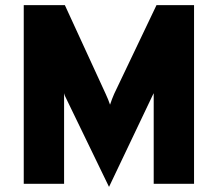

<svg xmlns="http://www.w3.org/2000/svg" viewBox="-20 -720 853 752"><path d="M407 12 235 -343Q233.5 -345.5 231 -355V0H73V-700H234L394 -352Q404.5 -329.5 411 -310Q415 -321.5 418.8 -332Q422.5 -342.5 427 -352L593 -700H740V0H582V-355L577 -345Z"/></svg>

Font: Overpass Black
Style: Regular
Weight: 900
Designer: Delve Withrington, Dave Bailey, Thomas Jockin
Foundry: Delve Fonts LLC
Version: Version 4.000; ttfautohint (v1.8.3)